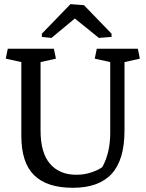

<svg xmlns="http://www.w3.org/2000/svg" viewBox="-20 -896 703 927"><path d="M175.8 -266.6Q175.8 -157.7 221.7 -105Q267.6 -52.2 348.1 -52.2Q386.7 -52.2 420.4 -63.5Q454.1 -74.7 474.1 -89.4Q512.2 -158.7 512.2 -254.4V-596.2L437.5 -612.8L447.3 -660.6H645.5L655.3 -612.8L581.1 -596.2V-265.6Q581.1 -124 519 -56.6Q457 10.7 332 10.7Q207 10.7 145 -49.8Q83 -110.4 83 -239.7V-596.2L7.8 -612.8L17.6 -660.6H240.2L250 -612.8L175.8 -596.2ZM518.6 -717.8 457.5 -712.9 341.3 -806.6 228.5 -712.9 182.1 -717.8V-733.4L320.3 -876L385.3 -871.1L518.6 -733.4Z"/></svg>

Font: NoticiaText-Regular
Style: Regular
Weight: 400
Designer: JM Sole
Foundry: JM Sole
Version: Version 1.003